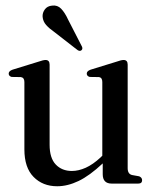

<svg xmlns="http://www.w3.org/2000/svg" viewBox="-20 -655 538 685"><path d="M67 -122V-362.5Q67 -378 54.5 -380L21.5 -380.5Q11 -383.5 11 -392.5Q11 -401.5 25 -406.5L117.5 -435Q134.5 -441 142.5 -441Q157 -441 157 -424.5V-138.5Q157 -91 179 -68Q201 -45 236.5 -45Q260 -45 285.8 -56.5Q311.5 -68 339 -93.5L345 -99.5V-362.5Q345 -378 333.5 -380L300 -380.5Q289.5 -383.5 289.5 -392.5Q289.5 -401.5 303.5 -406.5L396 -435Q412.5 -441 421 -441Q435.5 -441 435.5 -424.5V-55Q435.5 -34 451.5 -30.5L476.5 -26Q487 -21.5 487 -12Q487 0 473 0H378.5Q346.5 0 346.5 -33.5V-72Q299.5 -28 260.2 -9.2Q221 9.5 184 9.5Q132.5 9.5 99.8 -23.8Q67 -57 67 -122ZM223 -585 270.5 -492.5Q273 -488.5 273.8 -484.2Q274.5 -480 271.5 -476.5Q265.5 -470.5 256.5 -476.5L173.5 -541Q155.5 -553.5 144.5 -566Q133.5 -578.5 132 -595Q131 -609 139.8 -621.2Q148.5 -633.5 166 -635Q185 -637.5 198.2 -623.8Q211.5 -610 223 -585Z"/></svg>

Font: Fraunces 144pt Soft
Style: Regular
Weight: 400
Version: Version 1.000;[0bf87f6ff]